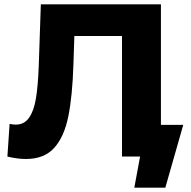

<svg xmlns="http://www.w3.org/2000/svg" viewBox="-20 -720 877 883"><path d="M14 0 24.2 -150.3Q38.7 -146.9 52.4 -146.9Q91.7 -146.9 113.8 -178.7Q136 -210.4 145.4 -268Q154.9 -325.6 158.3 -418.6L167.8 -700H720.1V0H541V-595L581.3 -554.3H286.8L323.4 -597.1L317.7 -425.3Q313.2 -277.1 293.9 -183.3Q274.6 -89.6 228.6 -39.2Q182.6 11.2 99.3 11.2Q60.3 11.2 14 0ZM631.9 -41.2 696 0H541V-145.7H822.8L740.3 143.2H597.7Z"/></svg>

Font: iiserrat Thin
Style: Regular
Weight: 100
Designer: Akira Ohta
Foundry: Akira Ohta
Version: Version 1.200;Glyphs 3.3.1 (3343)